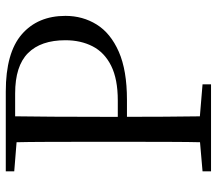

<svg xmlns="http://www.w3.org/2000/svg" viewBox="-64 -704 768 681"><g transform="rotate(-90 320.5 -364.0)"><path d="M52.8 0V-30.1L190.9 -42.1H217.6L361.4 -30.1V0ZM155.3 0Q157.3 -83.6 157.4 -167.7Q157.5 -251.7 157.5 -336.8V-391.1Q157.5 -476.1 157.4 -560.4Q157.3 -644.8 155.3 -728H248.3Q247.1 -645.2 246.6 -560.7Q246.1 -476.1 246.1 -391.1V-321.1Q246.1 -246.5 246.6 -165.3Q247.1 -84.1 248.3 0ZM202.2 -298.2V-330.7H303.8Q380 -330.7 427.3 -354.3Q474.5 -377.9 496.2 -420Q517.8 -462.1 517.8 -516.5Q517.8 -603.6 472.1 -649.2Q426.4 -694.8 329 -694.8H202.2V-728H336.1Q473.3 -728 538.8 -671.2Q604.2 -614.4 604.2 -516.3Q604.2 -455.1 573.5 -405.6Q542.8 -356.1 476.9 -327.1Q411 -298.2 306.2 -298.2ZM52.8 -698V-728H202.2V-686.9H190.9Z"/></g></svg>

Font: Noto Serif JP
Style: Regular
Weight: 200
Designer: Ryoko NISHIZUKA 西塚涼子 (kana & ideographs); Frank Grießhammer (Latin, Greek & Cyrillic); Wenlong ZHANG 张文龙 (bopomofo); San
Foundry: Adobe
Version: Version 2.001;hotconv 1.1.0;makeotfexe 2.6.0